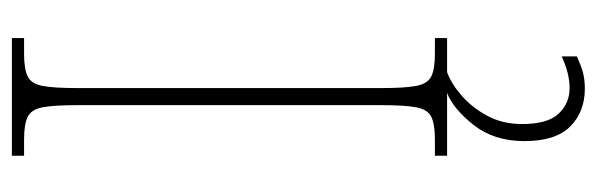

<svg xmlns="http://www.w3.org/2000/svg" viewBox="-352 -402 980 315"><g transform="rotate(-90 137.5 -244.0)"><path d="M40 0V-20H67Q92 -20 104 -26Q116 -32 119.5 -51Q123 -70 123 -108V-606Q123 -645 119.5 -663.5Q116 -682 104 -688Q92 -694 67 -694H40V-714H233V-694H207Q182 -694 170 -688Q158 -682 154.5 -663.5Q151 -645 151 -606V-108Q151 -70 154.5 -51Q158 -32 170 -26Q182 -20 207 -20H233V0ZM150 226Q112 226 88 202Q64 178 64 127Q64 77 90.5 43.5Q117 10 143 0H177Q158 7 138.5 24Q119 41 105.5 66Q92 91 92 123Q92 165 109 183Q126 201 151 201Q175 201 203 188V213Q190 219 178 222.5Q166 226 150 226Z"/></g></svg>

Font: Noto Serif Sinhala Condensed Thin
Style: Regular
Weight: 100
Width: 3
Designer: Jelle Bosma - Monotype Design Team
Foundry: Monotype Imaging Inc.
Version: Version 2.007; ttfautohint (v1.8.4.7-5d5b)